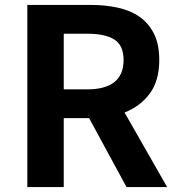

<svg xmlns="http://www.w3.org/2000/svg" viewBox="-20 -760 722 780"><path d="M239 -397H335Q407 -397 444.5 -426.5Q482 -456 482 -516Q482 -576 444.5 -599.5Q407 -623 335 -623H239ZM494 0 342 -280H239V0H91V-740H349Q407 -740 458 -729Q509 -718 546.5 -692Q584 -666 605.5 -623Q627 -580 627 -516Q627 -432 588.5 -380Q550 -328 486 -303L659 0Z"/></svg>

Font: SpoqaHanSans-Bold
Style: Regular
Weight: 700
Designer: [Spoqa Han Sans] Dong-huui Kim \uAE40 \uB3D9 \uD718   [Noto Sans] Ryoko NISHIZUKA \u897F \u585A \u6DBC \u5B50  (kana & i
Foundry: Spoqa (http://www.spoqa-han-sans.com)
Version: Version 2.000